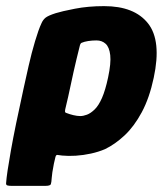

<svg xmlns="http://www.w3.org/2000/svg" viewBox="-42 -501 550 627"><path d="M-22 96Q-20 67 -6.5 -9Q7 -85 35 -212Q42 -244 51.5 -286Q61 -328 72.5 -366.5Q84 -405 93 -424Q98 -436 106.5 -443Q115 -450 140 -458Q159 -464 202.5 -472.5Q246 -481 298 -481Q397 -481 441.5 -424.5Q486 -368 460 -247Q446 -181 421 -134.5Q396 -88 365 -59Q334 -30 301 -14Q280 -5 255 0.5Q230 6 205.5 7.5Q181 9 161 7Q151 6 146 5Q141 4 139 12Q137 19 134 33.5Q131 48 129 61.5Q127 75 127 79Q126 95 124 100.5Q122 106 105 106H-4Q-13 106 -18 104.5Q-23 103 -22 96ZM171 -144Q170 -138 170.5 -135.5Q171 -133 175 -132Q185 -128 197.5 -125Q210 -122 220 -122Q230 -122 242 -126.5Q254 -131 267 -143.5Q280 -156 291 -181Q302 -206 311 -248Q321 -295 318 -321Q315 -347 303 -358Q291 -369 273 -369Q259 -369 246 -367Q233 -365 224 -361Q222 -360 220.5 -357Q219 -354 218 -349Q213 -329 208 -308.5Q203 -288 198.5 -267.5Q194 -247 189.5 -226Q185 -205 180.5 -184.5Q176 -164 171 -144Z"/></svg>

Font: Glory ExtraBold
Style: Italic
Weight: 800
Italic angle: -12°
Version: Version 1.011